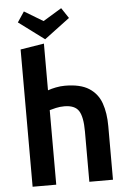

<svg xmlns="http://www.w3.org/2000/svg" viewBox="-62 -1006 710 1052"><g transform="rotate(-5 292.5 -480.5)"><path d="M74 0V-755L204 -776V-519Q223 -526 248.5 -531Q274 -536 298 -536Q383 -536 430.5 -505.5Q478 -475 497 -421Q516 -367 516 -295V0H386V-277Q386 -357 364.5 -390.5Q343 -424 285 -424Q261 -424 239 -419Q217 -414 204 -410V0ZM213 -799 72 -904 110 -961 213 -899 315 -961 353 -904Z"/></g></svg>

Font: Ubuntu Sans
Style: Bold
Weight: 700
Designer: Dalton Maag Ltd
Foundry: Dalton Maag Ltd
Version: Version 1.006; ttfautohint (v1.8.4.7-5d5b)